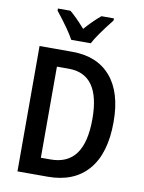

<svg xmlns="http://www.w3.org/2000/svg" viewBox="-100 -1008 808 1077"><g transform="rotate(10 304.0 -469.5)"><path d="M249 0H76V-714H263Q404 -714 481.5 -624.5Q559 -535 559 -366Q559 -187 478.5 -93.5Q398 0 249 0ZM260 -617H192V-98H247Q344 -98 391.5 -163.5Q439 -229 439 -362Q439 -617 260 -617ZM460 -927Q382 -829 356 -779H245Q216 -833 141 -927V-939H212Q246 -912 300 -851Q343 -901 389 -939H460Z"/></g></svg>

Font: Noto Sans Display Medium Narrow
Style: Regular
Weight: 500
Width: 4
Designer: Monotype Design team
Foundry: Monotype Imaging Inc.
Version: Version 1.000